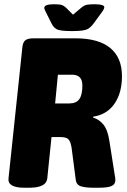

<svg xmlns="http://www.w3.org/2000/svg" viewBox="-20 -880 595 902"><path d="M95 2Q15 2 20 -42L85 -657Q87 -680 98 -690Q109 -700 139 -700H334Q443 -700 498 -654.5Q553 -609 553 -522Q553 -444 518 -393Q483 -342 418 -332L417 -328Q446 -319 466 -294.5Q486 -270 494 -217L519 -58Q522 -44 522 -34Q522 -14 504 -6Q486 2 444 2H420Q383 2 361 -4.5Q339 -11 336 -35L316 -188Q311 -217 300.5 -226.5Q290 -236 265 -236H222L202 -41Q197 2 117 2ZM239 -394H305Q338 -394 352.5 -414Q367 -434 367 -478Q367 -529 319 -529H252ZM425 -860Q470 -860 470 -846Q470 -838 458 -822L420 -770Q402 -745 381.5 -739.5Q361 -734 318 -734Q275 -734 254.5 -739.5Q234 -745 222 -770L196 -822Q188 -837 188 -843Q188 -860 234 -860Q255 -860 266.5 -857.5Q278 -855 291 -843L323 -811L361 -843Q376 -856 390 -858Q404 -860 425 -860Z"/></svg>

Font: Asap Semi Condensed Semi Condensed Black
Style: Italic
Weight: 900
Width: 4
Italic angle: -6°
Designer: Pablo Cosgaya
Foundry: Omnibus-Type
Version: Version 3.001; ttfautohint (v1.8.4.7-5d5b)